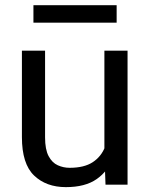

<svg xmlns="http://www.w3.org/2000/svg" viewBox="-20 -728 591 757"><path d="M391.6 -528.3H482.9V0H396L391.6 -122.1ZM446.8 -234.4Q446.8 -164.1 426.8 -108.9Q406.7 -53.7 361.3 -22Q315.9 9.8 239.7 9.8Q162.1 9.8 114.3 -36.1Q66.4 -82 66.4 -187.5V-528.3H157.7V-186.5Q157.7 -138.7 171.6 -112.5Q185.5 -86.4 207.8 -76.4Q230 -66.4 254.4 -66.4Q312 -66.4 345.7 -88.6Q379.4 -110.8 394 -148.9Q408.7 -187 408.7 -233.4ZM439.9 -638.7H111.8V-707.5H439.9Z"/></svg>

Font: Heebo
Style: Regular
Weight: 400
Designer: Oded Ezer
Foundry: Ezer Type House
Version: Version 3.100